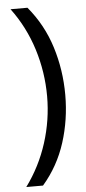

<svg xmlns="http://www.w3.org/2000/svg" viewBox="-59 -747 418 938"><g transform="rotate(-5 150.0 -278.0)"><path d="M260 -274Q260 -153 224.5 -41.5Q189 70 113 158H31Q100 64 135.5 -47.5Q171 -159 171 -275Q171 -394 135.5 -507Q100 -620 30 -714H113Q189 -623 224.5 -509.5Q260 -396 260 -274Z"/></g></svg>

Font: Noto Sans Tagbanwa
Style: Regular
Weight: 400
Designer: Monotype Design Team
Foundry: Monotype Imaging Inc.
Version: Version 2.001; ttfautohint (v1.8.4.7-5d5b)